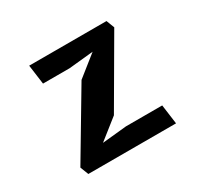

<svg xmlns="http://www.w3.org/2000/svg" viewBox="-121 -703 893 856"><g transform="rotate(-30 325.0 -275.0)"><path d="M357.5 -100H544L557.5 0H106L89.5 -42.5L289.5 -378.5L395 -462.5L269.5 -450H132.5L119 -550H517L533 -508.5L335.5 -169.5L232 -87.5Z"/></g></svg>

Font: B612 Mono
Style: Bold
Weight: 700
Version: Version 1.005